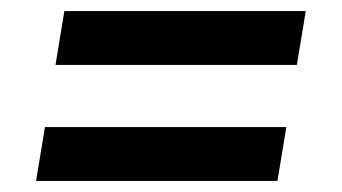

<svg xmlns="http://www.w3.org/2000/svg" viewBox="-20 -513 616 346"><path d="M80 -396H515L531 -493H96ZM45 -187H480L496 -284H61Z"/></svg>

Font: Iosevka Sparkle SmBdObl
Style: Regular
Weight: 600
Italic angle: -9°
Designer: Belleve Invis
Foundry: Belleve Invis
Version: Version 4.5.0; ttfautohint (v1.8.3)